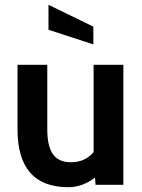

<svg xmlns="http://www.w3.org/2000/svg" viewBox="-20 -770 592 800"><path d="M494 0H378L376 -30Q323 10 265 10Q53 10 53 -231V-500H177V-231Q177 -161 200.5 -127.5Q224 -94 276 -94Q334 -94 370 -136V-500H494ZM369 -585 182 -646V-750L369 -659Z"/></svg>

Font: Cabin
Style: Bold
Weight: 700
Designer: Pablo Impallari
Foundry: Pablo Impallari. www.impallari.com Igino Marini. www.ikern.com
Version: Version 1.005